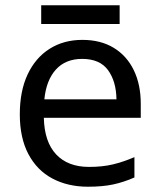

<svg xmlns="http://www.w3.org/2000/svg" viewBox="-20 -697 604 727"><path d="M292 -546Q361 -546 410.5 -516Q460 -486 486.5 -431.5Q513 -377 513 -304V-251H146Q148 -160 192.5 -112.5Q237 -65 317 -65Q368 -65 407.5 -74.5Q447 -84 489 -102V-25Q448 -7 408 1.5Q368 10 313 10Q237 10 178.5 -21Q120 -52 87.5 -113.5Q55 -175 55 -264Q55 -352 84.5 -415Q114 -478 167.5 -512Q221 -546 292 -546ZM291 -474Q228 -474 191.5 -433.5Q155 -393 148 -321H421Q420 -389 389 -431.5Q358 -474 291 -474ZM433 -677V-606H136V-677Z"/></svg>

Font: Noto Sans Pahawh Hmong
Style: Regular
Weight: 400
Designer: Monotype Design Team
Foundry: Monotype Imaging Inc.
Version: Version 2.001; ttfautohint (v1.8.4.7-5d5b)